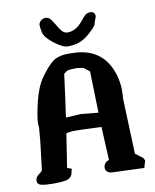

<svg xmlns="http://www.w3.org/2000/svg" viewBox="-94 -949 826 1020"><g transform="rotate(-10 318.5 -439.0)"><path d="M325.2 -780.8Q371.1 -780.8 408.7 -828.1Q425.8 -849.6 435.5 -857.7Q445.3 -865.7 460.4 -865.7Q475.6 -865.7 481.2 -857.7Q486.8 -849.6 486.8 -842.5Q486.8 -835.4 481.7 -824.7Q476.6 -814 473.9 -800.8Q471.2 -787.6 435.8 -755.9Q400.4 -724.1 370.6 -715.8Q340.8 -707.5 313.5 -707.5Q286.1 -707.5 241.2 -742.4Q196.3 -777.3 190.4 -804.2Q184.6 -831.1 184.6 -844.2Q184.6 -857.4 196 -867.4Q207.5 -877.4 223.6 -877.4Q239.7 -877.4 252.2 -859.9Q264.6 -842.3 282.7 -811.5Q300.8 -780.8 325.2 -780.8ZM393.6 -37.6Q393.6 -65.4 423.3 -75.7Q418.5 -165.5 414.6 -254.9Q384.8 -255.9 322.8 -258.8Q300.3 -259.8 284.2 -259.8Q278.8 -259.8 274.4 -259.8Q253.9 -259.8 246.1 -258.3Q231.4 -255.4 225.1 -254.4Q211.4 -163.1 196.8 -71.8Q198.7 -71.3 202.6 -70.8L222.7 -62.5L216.3 -54.2L217.8 -51.3L212.4 -31.7Q202.1 -11.7 176.5 -7.3Q150.9 -2.9 110.4 -2.9Q69.8 -2.9 47.4 -8.1Q24.9 -13.2 24.9 -32.5Q24.9 -51.8 43.9 -65.4Q63 -79.1 63 -85L81.5 -238.3Q85.9 -281.7 87.4 -308.6L85.9 -333Q85.9 -365.2 104.5 -443.8Q123 -522.5 156.2 -569.8Q189.5 -617.2 220.2 -643.1Q251 -668.9 310.1 -668.9Q324.7 -668.9 347.2 -668Q498.5 -658.2 543 -513.7Q555.7 -469.2 555.7 -432.9Q555.7 -396.5 553.7 -384.8L564.9 -84L604.5 -54.7L612.3 -40L601.1 -1L422.9 -7.8Q395.5 -13.7 393.6 -35.2ZM337.9 -585.9Q296.9 -585 290 -582Q282.2 -578.6 275.9 -573Q269.5 -567.4 268.6 -567.4Q253.9 -451.7 237.3 -336.9L317.9 -341.8Q365.2 -336.9 412.1 -332.5Q408.7 -444.3 406.2 -556.2L374.5 -581.1Z"/></g></svg>

Font: Drukaatie burti
Style: Bold
Weight: 700
Version: Version 0.14